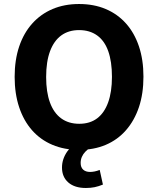

<svg xmlns="http://www.w3.org/2000/svg" viewBox="-20 -736 788 957"><path d="M374 11Q301 11 241.5 -14Q182 -39 140 -86.5Q98 -134 75.5 -201.5Q53 -269 53 -353Q53 -437 75.5 -504Q98 -571 140.5 -618.5Q183 -666 242 -691Q301 -716 374 -716Q448 -716 507 -691Q566 -666 608 -619Q650 -572 672.5 -505Q695 -438 695 -354Q695 -269 672.5 -202Q650 -135 608 -87Q566 -39 507 -14Q448 11 374 11ZM375 -119Q428 -119 464 -146Q500 -173 519 -225.5Q538 -278 538 -353Q538 -429 519.5 -481Q501 -533 464 -559.5Q427 -586 374 -586Q322 -586 285.5 -559.5Q249 -533 229.5 -481Q210 -429 210 -352Q210 -277 229 -225Q248 -173 285 -146Q322 -119 375 -119ZM408 201Q352 201 320.5 173.5Q289 146 289 99Q289 56 316 18Q343 -20 388 -43L431 0Q417 8 405.5 20Q394 32 388 46Q382 60 382 76Q382 98 394.5 109.5Q407 121 429 121Q440 121 452 118.5Q464 116 477 111L493 184Q471 193 451.5 197Q432 201 408 201Z"/></svg>

Font: Nunito Sans 10pt SemiCondensed ExtraBold
Style: Regular
Weight: 800
Width: 4
Designer: Vernon Adams
Foundry: Vernon Adams
Version: Version 3.101;gftools[0.9.27]